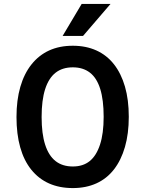

<svg xmlns="http://www.w3.org/2000/svg" viewBox="-20 -948 741 978"><path d="M351 10Q283 10 230 -13.5Q177 -37 139.5 -83.5Q102 -130 83 -197.5Q64 -265 64 -352Q64 -438 83.5 -505.5Q103 -573 140.5 -620Q178 -667 230.5 -691Q283 -715 351 -715Q418 -715 471 -691Q524 -667 560.5 -620.5Q597 -574 616.5 -507Q636 -440 636 -353Q636 -267 616.5 -199.5Q597 -132 560.5 -85Q524 -38 471 -14Q418 10 351 10ZM351 -100Q403 -100 437 -127.5Q471 -155 489.5 -211.5Q508 -268 508 -353Q508 -439 490.5 -495Q473 -551 438 -578Q403 -605 351 -605Q298 -605 263 -577.5Q228 -550 210 -494Q192 -438 192 -352Q192 -267 210 -211Q228 -155 263 -127.5Q298 -100 351 -100ZM299 -765 396 -928H543L403 -765Z"/></svg>

Font: Nunito Sans 7pt Condensed
Style: Bold
Weight: 700
Width: 3
Designer: Vernon Adams
Foundry: Vernon Adams
Version: Version 3.101;gftools[0.9.27]